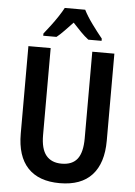

<svg xmlns="http://www.w3.org/2000/svg" viewBox="-62 -983 729 1039"><g transform="rotate(5 302.5 -463.5)"><path d="M536 -241Q536 -119 477 -54.5Q418 10 302 10Q188 10 128.5 -53Q69 -116 69 -239V-714H190V-242Q190 -166 219 -131Q248 -96 303 -96Q361 -96 388.5 -131.5Q416 -167 416 -243V-714H536ZM358 -937Q375 -903 404.5 -862.5Q434 -822 461 -789V-777H389Q368 -793 346.5 -815Q325 -837 302 -862Q278 -837 256.5 -814.5Q235 -792 216 -777H144V-789Q161 -810 181 -836.5Q201 -863 218.5 -889.5Q236 -916 247 -937Z"/></g></svg>

Font: Noto Sans Khmer UI Condensed SemiBold
Style: Regular
Weight: 600
Width: 3
Designer: Danh Hong and the Monotype Design Team
Foundry: Monotype Imaging Inc.
Version: Version 2.002; ttfautohint (v1.8.4.7-5d5b)